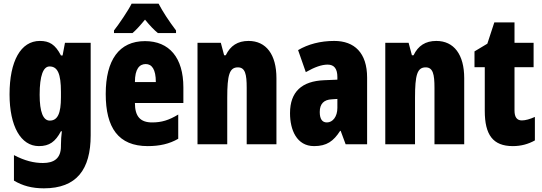

<svg xmlns="http://www.w3.org/2000/svg" viewBox="-20 -786 2952 1046"><path d="M197 -563C93 -563 32 -453 32 -272C32 -99 93 10 192 10C249 10 282 -14 312 -71H317C314 -51 312 -17 312 5V11C312 78 273 102 214 102C165 102 115 90 56 59V198C103 226 154 240 219 240C398 240 474 137 474 -49V-553H334L321 -484H312C281 -544 249 -563 197 -563ZM250 -424C294 -424 312 -384 312 -285V-256C312 -168 294 -129 251 -129C215 -129 196 -176 196 -270C196 -375 216 -424 250 -424Z M844 -766H697C680 -731 628 -654 601 -620V-606H702C719 -620 742 -645 770 -679C797 -646 820 -622 840 -606H939V-620C899 -673 867 -722 844 -766ZM770 -562C629 -562 556 -459 556 -274C556 -90 625 10 785 10C849 10 903 -2 951 -30V-162C900 -131 860 -119 809 -119C745 -119 715 -151 715 -225H979V-310C979 -472 902 -562 770 -562ZM774 -437C807 -437 829 -409 829 -339H715C715 -411 740 -437 774 -437Z M1334 -563C1275 -563 1235 -537 1210 -485H1201L1183 -553H1056V0H1218V-253C1218 -378 1230 -419 1276 -419C1316 -419 1324 -381 1324 -308V0H1486V-360C1486 -489 1430 -563 1334 -563Z M1801 -563C1725 -563 1658 -545 1604 -513L1646 -393C1695 -421 1733 -434 1765 -434C1801 -434 1818 -411 1818 -366V-352L1746 -349C1625 -344 1560 -287 1560 -169C1560 -79 1596 10 1691 10C1760 10 1797 -17 1833 -73H1836L1863 0H1980V-363C1980 -498 1911 -563 1801 -563ZM1788 -245 1818 -247V-198C1818 -151 1793 -119 1761 -119C1735 -119 1722 -138 1722 -176C1722 -220 1744 -243 1788 -245Z M2357 -563C2298 -563 2258 -537 2233 -485H2224L2206 -553H2079V0H2241V-253C2241 -378 2253 -419 2299 -419C2339 -419 2347 -381 2347 -308V0H2509V-360C2509 -489 2453 -563 2357 -563Z M2823 -130C2796 -130 2783 -148 2783 -184V-420H2887V-553H2783V-664H2673L2635 -548L2565 -506V-420H2621V-182C2621 -52 2665 10 2774 10C2819 10 2858 -1 2894 -21V-149C2867 -137 2843 -130 2823 -130Z"/></svg>

Font: Noto Sans Myanmar UI ExtraCondensed Black
Style: Regular
Weight: 900
Width: 2
Designer: Monotype Design Team
Foundry: Monotype Imaging Inc.
Version: Version 2.103